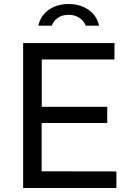

<svg xmlns="http://www.w3.org/2000/svg" viewBox="-20 -938 661 958"><path d="M95.4 0V-723H551.3L551 -641.4H188.4V-405.2H515V-324.4H187.8V-83.2L560.8 -82.6V0ZM474.4 -809.8Q466.9 -843.8 445.5 -868Q424.1 -892.2 392.4 -905.1Q360.7 -918 322 -918Q285.4 -918 253.8 -905.6Q222.2 -893.2 200.6 -869Q179 -844.8 171.3 -809.8H238.4Q246.7 -833.6 268.5 -848.9Q290.3 -864.1 322 -864.1Q353.5 -864.1 376.3 -848.9Q399 -833.6 407.8 -809.8Z"/></svg>

Font: Public Sans Thin
Style: Regular
Weight: 100
Designer: The Public Sans project authors (U.S. Web Design System). Libre Franklin designed by Pablo Impallari and Rodrigo Fuenzal
Version: Version 1.008